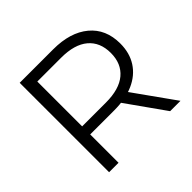

<svg xmlns="http://www.w3.org/2000/svg" viewBox="-170 -881 1063 1063"><g transform="rotate(-45 361.5 -350.0)"><path d="M114 0V-700H376Q509 -700 585.5 -636.5Q662 -573 662 -460Q662 -386 627.5 -332.5Q593 -279 529 -250.5Q465 -222 376 -222H155L188 -256V0ZM592 0 412 -254H492L673 0ZM188 -250 155 -285H374Q479 -285 533.5 -331Q588 -377 588 -460Q588 -544 533.5 -590Q479 -636 374 -636H155L188 -671Z"/></g></svg>

Font: Montserrat Thin
Style: Regular
Weight: 400
Version: Version 9.000